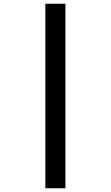

<svg xmlns="http://www.w3.org/2000/svg" viewBox="-20 -777 591 1024"><path d="M222 -757H329V227H222Z"/></svg>

Font: Noto Sans Canadian Aboriginal
Style: Regular
Weight: 400
Designer: Monotype Design Team, Typotheque's Kevin King
Foundry: Monotype Imaging Inc.
Version: Version 2.002